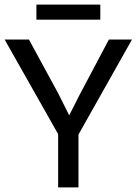

<svg xmlns="http://www.w3.org/2000/svg" viewBox="-20 -809 590 829"><path d="M549.8 -638.2 318.8 -228V0H231V-230L0 -638.2H105L231.9 -404.8L278.8 -311L321.8 -396L450.2 -638.2ZM413.1 -724.1H137.2V-789.1H413.1ZM0 -638.2Z"/></svg>

Font: Code New Roman
Style: Regular
Weight: 400
Monospace: yes
Designer: Sam Radian
Foundry: Code New Roman
Version: Version 2.00 November 29, 2014